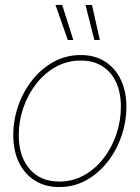

<svg xmlns="http://www.w3.org/2000/svg" viewBox="-20 -755 570 784"><path d="M221.7 8.8Q164.1 8.8 121.8 -18.1Q79.6 -44.9 56.9 -92.5Q34.2 -140.1 34.2 -202.6Q34.2 -264.2 54.2 -322.3Q74.2 -380.4 111.3 -427.5Q148.4 -474.6 199 -502.4Q249.5 -530.3 310.1 -530.3Q367.2 -530.3 408.9 -503.7Q450.7 -477.1 473.4 -429.4Q496.1 -381.8 496.1 -319.3Q496.1 -258.3 476.1 -199.7Q456.1 -141.1 419.2 -94Q382.3 -46.9 332 -19Q281.7 8.8 221.7 8.8ZM221.7 -13.7Q277.3 -13.7 323.5 -39.6Q369.6 -65.4 403.3 -109.1Q437 -152.8 455.3 -207.3Q473.6 -261.7 473.6 -319.3Q473.6 -376.5 454.3 -418.7Q435.1 -460.9 398.2 -484.4Q361.3 -507.8 309.6 -507.8Q254.9 -507.8 208.5 -482.2Q162.1 -456.5 128.2 -413.1Q94.2 -369.6 75.4 -315.2Q56.6 -260.7 56.6 -202.6Q56.6 -117.2 100.6 -65.4Q144.5 -13.7 221.7 -13.7ZM365.2 -591.8 329.1 -734.9H355.5L387.7 -591.8ZM256.8 -591.8 206.5 -734.9H233.9L279.3 -591.8Z"/></svg>

Font: Inter 28pt Thin
Style: Italic
Weight: 250
Italic angle: -9.3988°
Designer: Rasmus Andersson
Foundry: rsms
Version: Version 4.001;git-66647c0bb